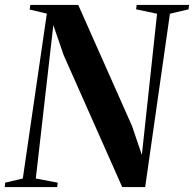

<svg xmlns="http://www.w3.org/2000/svg" viewBox="-42 -763 792 783"><path d="M-22.5 0 -21 -18 51 -35 149 -707.5 79 -724 81.5 -743H277L496.5 -249L536.5 -131L598.5 -707L513 -725L515.5 -743H729L727 -725L651 -707L550 0H456.5L217.5 -538.5L175.5 -660.5L104 -35L193.5 -18L191 0Z"/></svg>

Font: Merriweather 144pt SemiBold
Style: Italic
Weight: 600
Italic angle: -7.8°
Version: Version 2.101